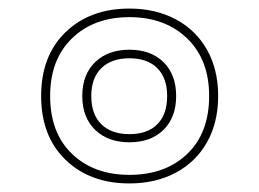

<svg xmlns="http://www.w3.org/2000/svg" viewBox="-20 -426 604 448"><path d="M76 -202Q76 -296 133 -351Q190 -406 282 -406Q343 -406 390 -381Q437 -356 463 -310Q489 -264 489 -202Q489 -140 463 -94Q437 -48 390 -23Q343 2 282 2Q190 2 133 -53Q76 -108 76 -202ZM468 -202Q468 -287 416.5 -336.5Q365 -386 282 -386Q199 -386 148 -336.5Q97 -287 97 -202Q97 -116 148 -67Q199 -18 282 -18Q366 -18 417 -67Q468 -116 468 -202ZM172 -202Q172 -252 202 -281Q232 -310 282 -310Q332 -310 361.5 -281Q391 -252 391 -202Q391 -152 361.5 -123Q332 -94 282 -94Q232 -94 202 -123Q172 -152 172 -202ZM370 -202Q370 -244 347 -267Q324 -290 282 -290Q240 -290 216.5 -267Q193 -244 193 -202Q193 -159 216.5 -136Q240 -113 282 -113Q324 -113 347 -136Q370 -159 370 -202Z"/></svg>

Font: Athiti Light
Style: Regular
Weight: 300
Designer: CadsonDemak Team
Foundry: CadsonDemak
Version: Version 1.032